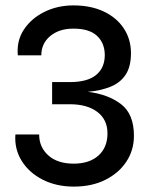

<svg xmlns="http://www.w3.org/2000/svg" viewBox="-20 -530 552 711"><path d="M476 -27Q476 26 448 68.5Q420 111 370 136Q320 161 253 161Q189 161 138.5 135.5Q88 110 60.5 66Q33 22 37 -32H125Q125 15 159 45.5Q193 76 253 76Q311 76 344.5 46Q378 16 378 -36Q378 -87 340.5 -115.5Q303 -144 238 -144H173V-226H238Q304 -226 336 -252.5Q368 -279 368 -326Q368 -370 339.5 -397Q311 -424 252 -424Q199 -424 166 -396.5Q133 -369 133 -325H46Q41 -379 68.5 -420.5Q96 -462 144.5 -486Q193 -510 252 -510Q317 -510 365 -487Q413 -464 439 -424Q465 -384 465 -333Q465 -283 445 -253Q425 -223 388.5 -208.5Q352 -194 305 -190Q380 -181 428 -144.5Q476 -108 476 -27Z"/></svg>

Font: Syne Medium
Style: Regular
Weight: 500
Designer: Lucas Descroix
Foundry: Bonjour Monde
Version: Version 2.200; ttfautohint (v1.8.4)